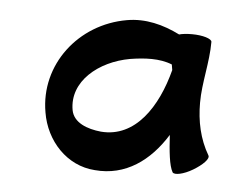

<svg xmlns="http://www.w3.org/2000/svg" viewBox="-35 -875 545 415"><g transform="rotate(5 237.5 -667.0)"><path d="M426 -555C406 -589 398 -627 398 -667C398 -711 411 -755 411 -800C411 -807 391 -813 368 -813C357 -813 347 -812 340 -810C304 -828 265 -838 225 -831C121 -813 49 -719 67 -617C77 -556 123 -506 184 -502C251 -496 303 -534 339 -592C341 -557 344 -526 352 -512C356 -506 376 -510 396 -522C416 -534 430 -548 426 -555ZM190 -586C160 -589 130 -600 125 -627C114 -689 172 -736 239 -748C270 -753 303 -755 330 -744C331 -740 331 -736 332 -732C311 -651 265 -580 190 -586Z"/></g></svg>

Font: Nupuram Expanded Light
Style: Regular
Weight: 300
Width: 7
Designer: Santhosh Thottingal (santhosh.thottingal@gmail.com)
Foundry: SMC
Version: Version 1.000